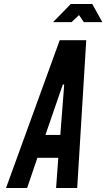

<svg xmlns="http://www.w3.org/2000/svg" viewBox="-20 -935 529 955"><path d="M10 0H115L166 -150H270L259 0H364L409 -735H277ZM206 -264 286 -496 293 -515H299L298 -496L280 -264ZM244 -825H336L373 -860L397 -825H489L439 -915H332Z"/></svg>

Font: League Gothic
Style: Italic
Weight: 400
Designer: The League of Moveable Type
Version: Version 1.600; ttfautohint (v1.8.3)